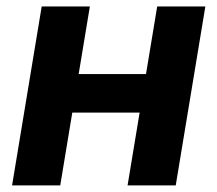

<svg xmlns="http://www.w3.org/2000/svg" viewBox="-20 -562 659 582"><path d="M462.9 -337.4 443.8 -220.7H158.2L177.7 -337.4ZM252.4 -542.5 162.6 0H16.6L106.4 -542.5ZM602.5 -542.5 512.7 0H366.7L456.5 -542.5Z"/></svg>

Font: Inter 16pt
Style: Bold Italic
Weight: 700
Italic angle: -9.3988°
Version: Version 4.001;git-66647c0bb